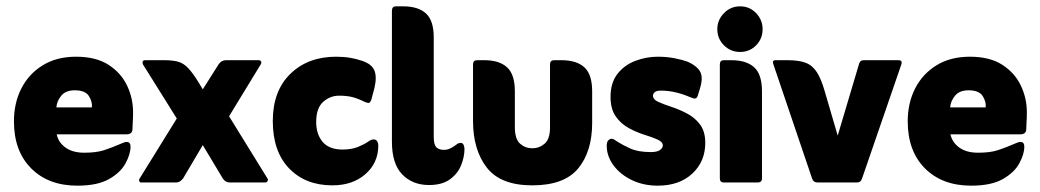

<svg xmlns="http://www.w3.org/2000/svg" viewBox="-20 -576 3283 606"><path d="M159 -152Q164 -127 186.5 -110.5Q209 -94 246 -94Q284 -94 308.5 -102Q333 -110 363 -123Q373 -128 380 -128Q392 -128 392 -113Q392 -90 376.5 -61Q361 -32 324.5 -11Q288 10 224 10Q133 10 78.5 -44.5Q24 -99 24 -193Q24 -251 47.5 -297Q71 -343 115 -370Q159 -397 220 -397Q283 -397 322.5 -371.5Q362 -346 381 -306Q400 -266 400 -222Q400 -203 399 -189.5Q398 -176 398 -167Q397 -152 379 -152ZM158 -237H270Q272 -255 260.5 -273Q249 -291 216 -291Q187 -291 173 -273.5Q159 -256 158 -237Z M620 -118 558 -13Q548 0 536 0H426Q421 0 419.5 -4.5Q418 -9 421 -13L538 -202L431 -373Q429 -378 430.5 -382Q432 -386 438 -386H498Q526 -386 543 -381Q560 -376 574.5 -360.5Q589 -345 608 -314L620 -294L670 -373Q679 -386 693 -386H796Q802 -386 804 -382Q806 -378 803 -373L703 -209L824 -13Q827 -9 824.5 -4.5Q822 0 817 0H706Q691 0 683 -13Z M1029 9Q944 9 892.5 -44.5Q841 -98 841 -194Q841 -289 896.5 -343Q952 -397 1041 -397Q1065 -397 1085.5 -393.5Q1106 -390 1123 -384Q1153 -374 1161.5 -354Q1170 -334 1162 -299L1152 -261Q1148 -251 1143 -251Q1140 -251 1132 -254Q1110 -265 1092.5 -269.5Q1075 -274 1050 -274Q1022 -274 1000 -254.5Q978 -235 978 -191Q978 -152 998.5 -128Q1019 -104 1061 -104Q1090 -104 1110.5 -112.5Q1131 -121 1142 -129Q1152 -136 1159 -136Q1167 -136 1170.5 -130Q1174 -124 1174 -117Q1174 -62 1133.5 -26.5Q1093 9 1029 9Z M1334 8Q1282 8 1249.5 -25.5Q1217 -59 1217 -129V-542Q1217 -556 1230 -556H1253Q1300 -556 1324.5 -533.5Q1349 -511 1349 -458V-144Q1349 -119 1357.5 -111Q1366 -103 1381 -103Q1392 -103 1402 -108Q1412 -113 1421 -120Q1423 -122 1426.5 -123.5Q1430 -125 1434 -125Q1441 -125 1443.5 -118Q1446 -111 1446 -106Q1446 -80 1435 -53.5Q1424 -27 1399.5 -9.5Q1375 8 1334 8Z M1660 9Q1560 9 1516.5 -47Q1473 -103 1473 -194V-373Q1473 -386 1486 -386H1509Q1556 -386 1580.5 -363.5Q1605 -341 1605 -288V-175Q1605 -137 1621.5 -122.5Q1638 -108 1660 -108Q1682 -108 1699 -122.5Q1716 -137 1716 -174V-373Q1716 -386 1729 -386H1752Q1800 -386 1824.5 -363.5Q1849 -341 1849 -288V-188Q1849 -98 1805 -44.5Q1761 9 1660 9Z M1895 -116Q1895 -128 1900 -133Q1905 -138 1910 -138Q1914 -138 1918.5 -135.5Q1923 -133 1930 -128Q1944 -119 1969 -107.5Q1994 -96 2034 -96Q2054 -96 2063 -102.5Q2072 -109 2072 -117Q2072 -128 2055.5 -135.5Q2039 -143 2014.5 -150.5Q1990 -158 1965 -171.5Q1940 -185 1923.5 -208.5Q1907 -232 1907 -270Q1907 -315 1929 -343Q1951 -371 1985.5 -384Q2020 -397 2056 -397Q2085 -397 2110 -392Q2135 -387 2151 -381Q2180 -368 2190 -349.5Q2200 -331 2189 -296L2182 -273Q2179 -265 2173 -265Q2169 -265 2166 -266.5Q2163 -268 2159 -269Q2110 -290 2067 -290Q2052 -290 2046.5 -285Q2041 -280 2041 -274Q2041 -262 2057.5 -254.5Q2074 -247 2098.5 -239Q2123 -231 2148 -218Q2173 -205 2189.5 -183Q2206 -161 2206 -125Q2206 -66 2165 -28Q2124 10 2056 10Q2011 10 1974.5 -7.5Q1938 -25 1916.5 -54Q1895 -83 1895 -116Z M2244 -484Q2244 -513 2265 -534.5Q2286 -556 2316 -556Q2346 -556 2366.5 -534.5Q2387 -513 2387 -484Q2387 -454 2366.5 -433Q2346 -412 2316 -412Q2286 -412 2265 -433Q2244 -454 2244 -484ZM2252 -13V-373Q2252 -386 2265 -386H2288Q2336 -386 2360.5 -363.5Q2385 -341 2385 -288V-13Q2385 0 2371 0H2265Q2252 0 2252 -13Z M2624 -148 2691 -373Q2694 -386 2706 -386H2816Q2829 -386 2825 -373L2701 -13Q2697 0 2685 0H2561Q2547 0 2543 -13L2421 -373Q2416 -386 2428 -386H2466Q2501 -386 2522.5 -378Q2544 -370 2558 -348.5Q2572 -327 2583 -288Z M2980 -152Q2985 -127 3007.5 -110.5Q3030 -94 3067 -94Q3105 -94 3129.5 -102Q3154 -110 3184 -123Q3194 -128 3201 -128Q3213 -128 3213 -113Q3213 -90 3197.5 -61Q3182 -32 3145.5 -11Q3109 10 3045 10Q2954 10 2899.5 -44.5Q2845 -99 2845 -193Q2845 -251 2868.5 -297Q2892 -343 2936 -370Q2980 -397 3041 -397Q3104 -397 3143.5 -371.5Q3183 -346 3202 -306Q3221 -266 3221 -222Q3221 -203 3220 -189.5Q3219 -176 3219 -167Q3218 -152 3200 -152ZM2979 -237H3091Q3093 -255 3081.5 -273Q3070 -291 3037 -291Q3008 -291 2994 -273.5Q2980 -256 2979 -237Z"/></svg>

Font: Zain Black
Style: Regular
Weight: 900
Designer: Zain,Boutros
Foundry: Mobile Telecommunications Company (Zain), 2024
Version: Version 1.50; ttfautohint (v1.8.4)